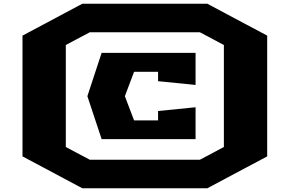

<svg xmlns="http://www.w3.org/2000/svg" viewBox="-20 -862 1545 1024"><path d="M100 -28V-672L419 -842H1086L1405 -672V-28L1086 142H419ZM331 -78 459 -10H1046L1174 -78V-622L1046 -690H459L331 -622ZM446 -349 522 -580H1023V-409L823 -429V-479H695L646 -349L695 -220H823V-270L1023 -290V-120H522Z"/></svg>

Font: Stalin One
Style: Regular
Weight: 400
Designer: Jovanny Lemonad
Foundry: Alexey Maslov, Jovanny Lemonad
Version: Version 3.002; ttfautohint (v0.91) -l 8 -r 50 -G 200 -x 0 -w